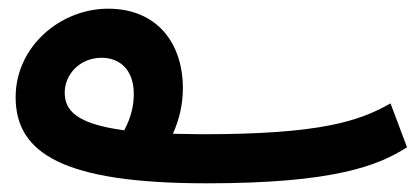

<svg xmlns="http://www.w3.org/2000/svg" viewBox="-20 -401 967 442"><path d="M456 21C747 21 850 -19 917 -62L879 -163C807 -122 718 -92 447 -92C422 -92 399 -93 378 -93C392 -124 401 -159 401 -198C401 -302 341 -381 229 -381C120 -381 16 -295 16 -177C16 -47 128 21 456 21ZM129 -188C129 -229 163 -268 214 -268C256 -268 288 -240 288 -185C288 -160 283 -133 266 -101C155 -116 129 -147 129 -188Z"/></svg>

Font: Noto Sans Arabic SemCond SemBd
Style: Regular
Weight: 600
Width: 4
Designer: Monotype Design Team, Nadine Chahine, Nizar Qandah and Khaled Hosny
Foundry: Monotype Imaging Inc.
Version: Version 2.012